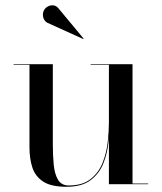

<svg xmlns="http://www.w3.org/2000/svg" viewBox="-20 -706 620 736"><path d="M234.5 10Q176 10 145.8 -9.8Q115.5 -29.5 104.2 -63.5Q93 -97.5 93 -141V-457.5H32V-460H182.5V-152Q182.5 -110 186 -74.2Q189.5 -38.5 202.5 -16.8Q215.5 5 243.5 5Q296.5 5 327.5 -19.8Q358.5 -44.5 373.5 -82.5Q388.5 -120.5 393 -162Q397.5 -203.5 397.5 -237L400 -242Q400 -206.5 396 -163.2Q392 -120 376.5 -80.5Q361 -41 327.5 -15.5Q294 10 234.5 10ZM397.5 0V-457.5H327.5V-460H488V-2.5H548V0ZM299 -556.5 162 -618.5Q154 -622.5 149.2 -631Q144.5 -639.5 144.5 -649.5Q144.5 -659.5 149 -667.5Q154 -676 163.5 -681.2Q173 -686.5 184.5 -685.5Q196 -684.5 205 -673L300.5 -558Z"/></svg>

Font: Bodoni Moda 72pt
Style: Regular
Weight: 400
Designer: Owen Earl
Foundry: indestructible type
Version: Version 2.005